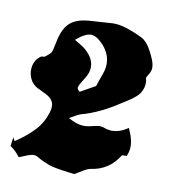

<svg xmlns="http://www.w3.org/2000/svg" viewBox="-115 -871 844 961"><g transform="rotate(15 307.0 -390.0)"><path d="M17.1 -99.1 15.1 -53.2Q42.5 -39.1 68.8 -9.8Q73.7 -11.7 101.1 -25.9Q128.4 -40 143.1 -40Q153.8 -40 164.1 -34.2Q179.2 -26.4 196.8 -20.5Q214.4 -14.6 226.6 -11.2Q238.8 -7.8 261.2 -5.6Q283.7 -3.4 291.7 -2.9Q299.8 -2.4 326.9 -1.2Q354 0 358.9 0Q367.7 -5.4 382.6 -16.8Q397.5 -28.3 409.9 -36.1Q422.4 -43.9 434.1 -46.9Q522 -66.9 564.9 -150.9Q565.9 -152.8 568.4 -153.3Q570.8 -153.8 578.1 -154.5Q585.4 -155.3 589.8 -155.8Q596.2 -175.8 596.7 -194.1Q597.2 -212.4 591.8 -230.2Q586.4 -248 580.8 -260.7Q575.2 -273.4 564 -293.9Q520 -257.8 475.1 -257.8Q458.5 -257.8 437 -264.2Q434.1 -265.1 425.8 -265.1Q418 -265.1 408.9 -262.9Q399.9 -260.7 388.4 -256.6Q377 -252.4 371.1 -251Q352.5 -245.1 333 -245.1Q302.7 -245.1 261.2 -264.2Q269.5 -269.5 279.1 -276.1Q288.6 -282.7 293.5 -286.1Q298.3 -289.6 304.2 -292.7Q310.1 -295.9 314.9 -297.9Q403.3 -330.1 498 -405.8Q502.4 -409.2 518.8 -421.6Q535.2 -434.1 540.8 -439Q546.4 -443.8 558.1 -455.6Q569.8 -467.3 574.5 -475.8Q579.1 -484.4 583.5 -497.3Q587.9 -510.3 587.9 -523.9Q587.9 -541 583 -553.2Q582 -555.2 582 -558.1Q582 -562 586.9 -571.8Q599.1 -593.8 599.1 -610.8Q599.1 -635.3 576.2 -672.9Q575.2 -674.3 570.3 -682.4Q565.4 -690.4 564 -692.6Q562.5 -694.8 557.6 -702.1Q552.7 -709.5 550.3 -712.2Q547.9 -714.8 543 -720.7Q538.1 -726.6 534.2 -729.5Q530.3 -732.4 525.1 -736.8Q520 -741.2 514.4 -743.9Q508.8 -746.6 502.9 -749Q420.9 -779.8 371.1 -779.8Q349.6 -779.8 332 -775.9Q314.9 -772.9 279.5 -767.8Q244.1 -762.7 227.1 -759.8Q170.9 -749 143.3 -722.2Q115.7 -695.3 105 -641.1Q103 -629.9 100.1 -603.8Q97.2 -577.6 94.2 -564Q90.8 -552.2 64.9 -529.8Q63 -527.8 55.9 -527.3Q48.8 -526.9 46.9 -524.9Q15.1 -500 15.1 -456.1Q15.1 -427.2 30.3 -402.6Q45.4 -377.9 73.2 -367.2Q74.7 -366.7 92.5 -359.9Q110.4 -353 120.1 -349.1Q164.1 -331.1 164.1 -292Q164.1 -282.2 161.1 -265.1Q149.4 -210.9 116.5 -168.7Q83.5 -126.5 28.8 -82Q23.4 -88.4 17.1 -99.1ZM351.1 -454.1Q338.4 -445.8 313.5 -428.5Q288.6 -411.1 278.8 -404.8Q264.2 -413.6 264.2 -424.8Q264.2 -426.3 269 -440.9L290 -483.9Q301.8 -507.8 301.8 -530.8Q301.8 -579.6 249 -618.2Q238.3 -626.5 216.1 -636.7Q193.8 -647 189 -649.9Q233.4 -695.8 264.2 -695.8Q286.1 -695.8 313 -674.8Q374 -628.4 374 -561Q374 -543 368.2 -522Q358.4 -486.3 351.1 -454.1Z"/></g></svg>

Font: Sonetni venez
Style: Regular
Weight: 400
Designer: Alja Herlah
Foundry: Type Salon
Version: Version 1.000;hotconv 1.0.109;makeotfexe 2.5.65596